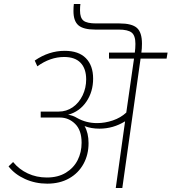

<svg xmlns="http://www.w3.org/2000/svg" viewBox="-20 -947 864 967"><path d="M819 -652H688L596 0H563L610 -336Q550 -299 481 -299Q439 -299 406 -312Q426 -277 426 -226Q426 -168 400.5 -121.5Q375 -75 328 -48.5Q281 -22 218 -22Q158 -22 106 -45.5Q54 -69 23 -109L46 -131Q76 -94 120 -73.5Q164 -53 216 -53Q272 -53 311.5 -77Q351 -101 371 -140.5Q391 -180 391 -228Q391 -291 358.5 -323Q326 -355 282 -355H185V-385H275Q315 -385 346.5 -407Q378 -429 396 -466.5Q414 -504 414 -547Q414 -601 386 -630.5Q358 -660 303 -660Q233 -660 168 -613L155 -642Q226 -691 306 -691Q376 -691 412.5 -654Q449 -617 449 -551Q449 -485 415 -435Q381 -385 323 -369Q347 -366 368 -353Q414 -327 469 -327Q509 -327 548.5 -340.5Q588 -354 616 -380L655 -652H529V-682H659Q662 -705 662 -726Q662 -768 643 -783Q624 -798 578 -798H460Q400 -798 375 -819.5Q350 -841 350 -891Q350 -914 352 -927H385Q383 -915 383 -894Q383 -857 400.5 -843Q418 -829 464 -829H582Q644 -829 669.5 -806.5Q695 -784 695 -727Q695 -702 692 -682H824Z"/></svg>

Font: FiraGO UltraLight
Style: Italic
Weight: 200
Italic angle: -8°
Designer: bBox Type GmbH
Foundry: bBox Type GmbH
Version: Version 1.001